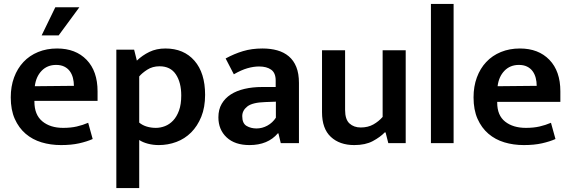

<svg xmlns="http://www.w3.org/2000/svg" viewBox="-20 -732 2921 982"><path d="M479 -216H156V-212Q156 -145 196.5 -111.5Q237 -78 303 -78Q342 -78 372.5 -85Q403 -92 431 -104L454 -21Q425 -8 385 1Q345 10 292 10Q239 10 192.5 -4Q146 -18 111 -48Q76 -78 55.5 -124Q35 -170 35 -234Q35 -290 52 -336Q69 -382 100 -415Q131 -448 175 -466Q219 -484 272 -484Q367 -484 423 -426Q479 -368 479 -265ZM358 -293Q358 -314 353 -333.5Q348 -353 337 -368Q326 -383 308.5 -391.5Q291 -400 267 -400Q222 -400 193 -370Q164 -340 158 -291ZM280 -551H193L263 -695H386Z M792 10Q763 10 736.5 3Q710 -4 692 -16V230H575V-478H666L680 -422Q708 -449 744 -466.5Q780 -484 826 -484Q920 -484 974.5 -421.5Q1029 -359 1029 -247Q1029 -183 1009.5 -135Q990 -87 957.5 -54.5Q925 -22 882 -6Q839 10 792 10ZM796 -393Q760 -393 733 -375.5Q706 -358 692 -341V-105Q709 -91 731 -84.5Q753 -78 777 -78Q801 -78 824 -87Q847 -96 865.5 -115.5Q884 -135 895.5 -166.5Q907 -198 907 -244Q907 -310 879.5 -351.5Q852 -393 796 -393Z M1134 -433Q1178 -457 1223 -470.5Q1268 -484 1322 -484Q1364 -484 1398 -474.5Q1432 -465 1457 -444Q1482 -423 1495.5 -389.5Q1509 -356 1509 -308V0H1416L1404 -50H1401Q1350 10 1256 10Q1181 10 1139 -29.5Q1097 -69 1097 -132Q1097 -172 1114 -201Q1131 -230 1160.5 -249Q1190 -268 1231 -277.5Q1272 -287 1320 -287H1390V-320Q1390 -359 1367 -375.5Q1344 -392 1305 -392Q1277 -392 1245.5 -383Q1214 -374 1176 -352ZM1391 -212 1337 -210Q1271 -208 1245 -187.5Q1219 -167 1219 -138Q1219 -101 1241 -88Q1263 -75 1292 -75Q1321 -75 1347.5 -89.5Q1374 -104 1391 -130Z M1937 -475H2055V0H1966L1952 -55H1948Q1925 -31 1887 -10.5Q1849 10 1792 10Q1717 10 1672 -32Q1627 -74 1627 -158V-475H1745V-170Q1745 -121 1767.5 -100.5Q1790 -80 1825 -80Q1862 -80 1889.5 -95.5Q1917 -111 1937 -134Z M2184 0V-712H2300V0Z M2846 -211H2523V-207Q2523 -142 2563.5 -110Q2604 -78 2670 -78Q2709 -78 2739.5 -85Q2770 -92 2798 -104L2821 -21Q2792 -8 2752 1Q2712 10 2659 10Q2606 10 2559.5 -4Q2513 -18 2478 -48Q2443 -78 2422.5 -124Q2402 -170 2402 -234Q2402 -290 2419 -336Q2436 -382 2467 -415Q2498 -448 2542 -466Q2586 -484 2639 -484Q2734 -484 2790 -426Q2846 -368 2846 -265ZM2725 -293Q2725 -314 2720 -333.5Q2715 -353 2704 -368Q2693 -383 2675.5 -391.5Q2658 -400 2634 -400Q2589 -400 2560 -370Q2531 -340 2525 -291Z"/></svg>

Font: Mukta Mahee SemiBold
Style: Regular
Weight: 600
Designer: Shuchita Grover, Noopur Datye, Girish Dalvi, Yashodeep Gholap
Foundry: Ek Type
Version: Version 2.538;PS 1.000;hotconv 16.6.51;makeotf.lib2.5.65220;